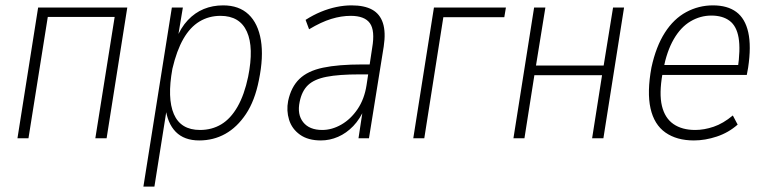

<svg xmlns="http://www.w3.org/2000/svg" viewBox="-20 -515 2857 715"><path d="M45 0 122 -487H454L377 0H335L407 -452H158L86 0Z M514 180 620 -487H661L641 -367H635Q653 -412 679.5 -440Q706 -468 739 -481.5Q772 -495 811 -495Q870 -495 905.5 -461.5Q941 -428 951.5 -365.5Q962 -303 944 -216Q929 -140 896 -90.5Q863 -41 819 -16.5Q775 8 722 8Q666 8 634.5 -24Q603 -56 596 -116H602L555 180ZM725 -31Q769 -31 804 -52Q839 -73 864.5 -117.5Q890 -162 904 -229Q926 -338 899.5 -397Q873 -456 801 -456Q758 -456 723 -435Q688 -414 663 -370.5Q638 -327 622 -259Q602 -149 627.5 -90Q653 -31 725 -31Z M1175 8Q1127 8 1097 -13.5Q1067 -35 1056.5 -69Q1046 -103 1053 -139Q1064 -191 1095 -221Q1126 -251 1183 -263Q1240 -275 1329 -275H1366L1360 -238H1319Q1242 -238 1196 -229Q1150 -220 1127 -198Q1104 -176 1096 -136Q1086 -89 1109 -60Q1132 -31 1180 -31Q1216 -31 1251 -51Q1286 -71 1311.5 -108.5Q1337 -146 1345 -198L1366 -337Q1377 -401 1357.5 -428.5Q1338 -456 1286 -456Q1251 -456 1213.5 -444.5Q1176 -433 1131 -406L1118 -441Q1146 -459 1175 -471Q1204 -483 1233 -489Q1262 -495 1289 -495Q1337 -495 1366 -479Q1395 -463 1406 -429Q1417 -395 1409 -342L1354 0H1315L1332 -112H1338Q1321 -72 1295.5 -45.5Q1270 -19 1239 -5.5Q1208 8 1175 8Z M1519 0 1596 -487H1864L1858 -451H1631L1560 0Z M1892 0 1969 -487H2011L1976 -271H2228L2263 -487H2304L2227 0H2185L2222 -235H1970L1933 0Z M2564 8Q2500 8 2458 -21.5Q2416 -51 2402.5 -111.5Q2389 -172 2406 -264Q2423 -342 2456 -393.5Q2489 -445 2535.5 -470Q2582 -495 2635 -495Q2689 -495 2722 -470.5Q2755 -446 2766.5 -394.5Q2778 -343 2766 -263L2761 -236H2432L2438 -273H2745L2727 -257Q2738 -331 2730.5 -374.5Q2723 -418 2697 -437.5Q2671 -457 2629 -457Q2588 -457 2551.5 -435.5Q2515 -414 2489 -369Q2463 -324 2450 -256L2447 -240Q2434 -166 2445 -120.5Q2456 -75 2488 -53Q2520 -31 2569 -31Q2602 -31 2637.5 -43Q2673 -55 2709 -85L2727 -51Q2693 -21 2649.5 -6.5Q2606 8 2564 8Z"/></svg>

Font: Nunito Sans 10pt Condensed ExtraLight
Style: Italic
Weight: 250
Width: 3
Italic angle: -9°
Designer: Vernon Adams
Foundry: Vernon Adams
Version: Version 3.101;gftools[0.9.27]